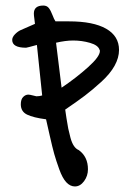

<svg xmlns="http://www.w3.org/2000/svg" viewBox="-20 -608 473 692"><path d="M24 -464Q24 -474 33.5 -484Q43 -494 53.5 -499Q64 -504 82 -511.5Q100 -519 106 -522Q106 -525 104 -539Q102 -553 102 -559Q102 -588 136 -588Q149 -588 156 -579Q163 -570 169 -554Q175 -538 180 -531H229Q316 -531 362.5 -504.5Q409 -478 409 -428Q409 -400 393 -371Q377 -342 344.5 -312.5Q312 -283 285.5 -263Q259 -243 215 -213Q216 -206 219.5 -182.5Q223 -159 226 -144.5Q229 -130 234 -111.5Q239 -93 246.5 -82Q254 -71 264 -67Q297 -43 297 2Q297 26 283 45Q269 64 250 64Q233 64 219 49Q205 34 193.5 2Q182 -30 175.5 -53Q169 -76 159 -120.5Q149 -165 146 -178Q100 -184 77.5 -195Q55 -206 55 -232Q55 -250 63.5 -258.5Q72 -267 82 -267Q87 -267 98.5 -264Q110 -261 111 -261Q123 -261 132 -264L113 -446Q77 -436 74 -436Q24 -436 24 -464ZM340 -424V-426L339 -428Q334 -445 304.5 -453.5Q275 -462 244 -462Q216 -462 182 -454L202 -292Q254 -327 297 -365.5Q340 -404 340 -424Z"/></svg>

Font: Because We Organize
Style: Regular
Weight: 400
Designer: Liz Wetzel, Aaron Williamson, Russ McMullin
Foundry: Red Hat
Version: Version 1.000